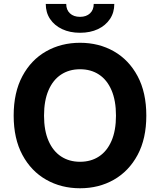

<svg xmlns="http://www.w3.org/2000/svg" viewBox="-20 -957 822 986"><path d="M391 9.8Q294.4 9.8 217.1 -34.2Q139.8 -78.1 95 -161.6Q50.2 -245 50.2 -363.3Q50.2 -482.3 95 -566Q139.8 -649.7 217.1 -693.5Q294.4 -737.3 391 -737.3Q487.8 -737.3 564.7 -693.5Q641.7 -649.7 686.6 -566Q731.4 -482.3 731.4 -363.3Q731.4 -244.7 686.6 -161.3Q641.7 -77.8 564.7 -34Q487.8 9.8 391 9.8ZM391 -126.2Q447 -126.2 488.4 -153.5Q529.9 -180.8 552.7 -233.7Q575.6 -286.6 575.6 -363.3Q575.6 -440.4 552.7 -493.6Q529.9 -546.8 488.4 -574.1Q447 -601.4 391 -601.4Q335.4 -601.4 293.8 -574.1Q252.2 -546.8 229.2 -493.6Q206.1 -440.4 206.1 -363.3Q206.1 -286.6 229.2 -233.7Q252.2 -180.8 293.8 -153.5Q335.4 -126.2 391 -126.2ZM390.9 -788.7Q338.9 -788.7 299.2 -807.4Q259.4 -826.2 237.2 -859.4Q215 -892.6 215 -936.7H320.1Q320.1 -906.4 339.2 -888.5Q358.2 -870.5 391 -870.5Q423.2 -870.5 442.3 -888.5Q461.3 -906.4 461.3 -936.7H567Q567 -892.6 544.7 -859.4Q522.5 -826.2 483 -807.4Q443.5 -788.7 390.9 -788.7Z"/></svg>

Font: Inter
Style: Regular
Weight: 400
Designer: Rasmus Andersson
Foundry: rsms
Version: Version 4.000;git-8c9346024